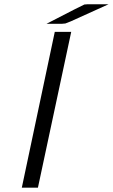

<svg xmlns="http://www.w3.org/2000/svg" viewBox="-20 -870 523 890"><path d="M81.1 0 233.9 -722.2H310.1L155.8 0ZM195.8 -759.8Q363.8 -846.7 371.1 -849.1Q376 -850.1 383.8 -850.1H482.9L308.1 -771L283.2 -761.2L268.1 -759.8Z"/></svg>

Font: CMU Sans Serif
Style: Oblique
Weight: 500
Italic angle: -12°
Version: Version 0.7.0